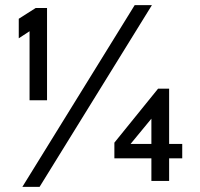

<svg xmlns="http://www.w3.org/2000/svg" viewBox="-20 -705 779 747"><path d="M95 -315V-633L108 -592L53 -556V-632L119 -674H163V-315ZM67 22 504 -685H571L134 22ZM569 -1V-89H425V-150L595 -360H638V-145H689V-89H638V-1ZM488 -145H569V-291L619 -304Z"/></svg>

Font: Maven Pro VF Beta
Style: Regular
Weight: 400
Designer: Joe Prince
Foundry: Joe Prince
Version: Version 2.002